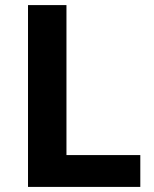

<svg xmlns="http://www.w3.org/2000/svg" viewBox="-20 -734 605 754"><path d="M90 0V-714H241V-125H531V0Z"/></svg>

Font: Noto Sans Gujarati
Style: Regular
Weight: 400
Designer: Jelle Bosma - Monotype Design Team, Universal Thirst
Foundry: Monotype Imaging Inc.
Version: Version 2.102